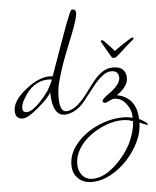

<svg xmlns="http://www.w3.org/2000/svg" viewBox="-64 -653 904 1112"><g transform="rotate(-5 388.0 -96.5)"><path d="M59 5Q15 5 15 -44Q15 -103 96 -166Q171 -225 235 -225Q238 -225 242.5 -224Q247 -223 250 -223Q252 -223 261 -250L341 -474Q348 -493 358 -520Q368 -547 383 -582Q392 -599 396 -599Q419 -599 419 -579Q419 -565 410.5 -535Q402 -505 384 -460L336 -339Q319 -295 306.5 -255.5Q294 -216 285 -182Q275 -146 275 -95Q275 -15 313 -15Q336 -15 365.5 -34Q395 -53 436 -106Q438 -108 442.5 -113Q447 -118 448 -118Q451 -118 451 -114Q451 -108 448 -101.5Q445 -95 440 -89Q403 -37 368 -16.5Q333 4 302 4Q231 4 229 -133Q222 -117 202.5 -96.5Q183 -76 153 -50Q89 5 59 5ZM84 -30Q113 -30 157 -74Q174 -91 187.5 -107.5Q201 -124 214 -142Q224 -159 232 -174.5Q240 -190 245 -205Q241 -206 236 -206.5Q231 -207 224 -207Q133 -207 77 -106Q60 -78 60 -55Q60 -30 84 -30ZM425 406Q376 406 345.5 376.5Q315 347 315 298Q315 247 343.5 202Q372 157 419 122.5Q466 88 523.5 68.5Q581 49 638 49Q654 49 667 51Q680 53 692 57V52Q692 8 663 -27Q637 -63 592 -63Q587 -63 567 -54Q548 -44 542 -44Q527 -44 527 -58Q527 -61 540 -73.5Q553 -86 581 -105Q635 -147 635 -182Q635 -223 591 -223Q566 -223 540 -202.5Q514 -182 489 -151.5Q464 -121 440 -89Q437 -86 433 -86Q429 -86 429 -91Q429 -97 436 -106Q465 -146 490 -177Q515 -208 542.5 -226Q570 -244 604 -244Q643 -244 661 -225.5Q679 -207 679 -178Q679 -154 666.5 -134.5Q654 -115 638 -101.5Q622 -88 612 -82Q668 -72 698 -32.5Q728 7 728 66Q776 91 776 101Q776 105 772 105Q759 100 748 95.5Q737 91 729 87Q729 141 702.5 197Q676 253 632 300.5Q588 348 534 377Q480 406 425 406ZM432 388Q475 388 518 360.5Q561 333 598 290.5Q635 248 658 203Q690 134 693 77Q668 65 631 65Q586 65 537 83Q488 101 445 132.5Q402 164 375.5 206.5Q349 249 349 297Q349 335 371 361.5Q393 388 432 388ZM730 -407Q735 -407 737 -403Q739 -399 735 -396Q729 -392 712.5 -377.5Q696 -363 677.5 -346Q659 -329 644.5 -316.5Q630 -304 627 -302Q626 -301 623 -300Q620 -299 613 -299Q606 -299 603 -302Q602 -303 594 -317Q586 -331 575.5 -348.5Q565 -366 557.5 -380.5Q550 -395 549 -396Q547 -400 547 -402Q547 -407 554 -407Q559 -407 567 -399Q575 -391 594 -371Q613 -351 623 -338Q627 -341 640 -350.5Q653 -360 669.5 -371Q686 -382 701.5 -391.5Q717 -401 724 -405Q728 -407 730 -407Z"/></g></svg>

Font: Lavishly Yours
Style: Regular
Weight: 400
Designer: Robert E. Leuschke
Foundry: Robert E. Leuschke
Version: Version 1.010; ttfautohint (v1.8.3)